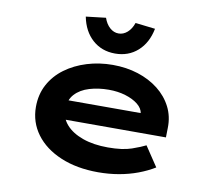

<svg xmlns="http://www.w3.org/2000/svg" viewBox="-84 -871 1099 979"><g transform="rotate(10 465.5 -381.5)"><path d="M483.9 10Q373 10 289.4 -25.4Q205.8 -60.7 160 -122.7Q114.3 -184.6 114.3 -263.3Q114.3 -328.2 142 -379.7Q169.8 -431.2 218.6 -467.2Q267.4 -503.2 330.7 -522.7Q394 -542.2 464 -542.2Q534.6 -542.2 595.2 -522.8Q655.7 -503.4 701.2 -467.7Q746.6 -432 771.7 -382.9Q796.8 -333.8 795.2 -274L794.2 -225.1H230.9L207.9 -324.9H663.8L646.6 -301.9V-322.4Q643.3 -348.9 617.5 -369.5Q591.8 -390 552.1 -402Q512.5 -413.9 466.3 -413.9Q412.1 -413.9 365.8 -400Q319.6 -386.2 291.7 -355.8Q263.9 -325.4 263.9 -275.5Q263.9 -231.8 294.3 -197.6Q324.7 -163.3 380.4 -143.3Q436.1 -123.3 511.4 -123.3Q587.2 -123.3 633.9 -139.7Q680.6 -156.1 703.8 -168.2L772.3 -65.6Q734.9 -42.7 688.8 -25.3Q642.7 -8 591 1Q539.3 10 483.9 10ZM464 -601.1Q394.8 -601.1 347.1 -643.7Q299.3 -686.4 284.8 -760.8L387.5 -772.8Q398.2 -741.3 418.7 -723.1Q439.1 -705 464 -705Q488.8 -705 509.3 -723.1Q529.8 -741.3 540.5 -772.8L643.2 -760.8Q628.6 -686.4 580.9 -643.7Q533.1 -601.1 464 -601.1Z"/></g></svg>

Font: Lexend Zetta
Style: Regular
Weight: 400
Designer: Bonnie Shaver-Troup, Thomas Jockin
Foundry: Lexend
Version: Version 1.007